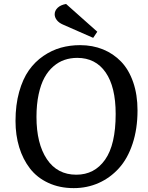

<svg xmlns="http://www.w3.org/2000/svg" viewBox="-20 -945 757 979"><path d="M476.1 -783.2 455.1 -752 300.8 -819.8Q280.3 -828.6 269.5 -842.8Q258.8 -856.9 258.8 -872.1Q258.8 -890.6 273.9 -905.3Q289.1 -919.9 316.9 -924.8ZM59.1 -328.1Q59.1 -410.2 77.6 -476.3Q96.2 -542.5 127.2 -586.4Q158.2 -630.4 201.2 -659.7Q244.1 -689 290.5 -701.9Q336.9 -714.8 388.2 -714.8Q452.1 -714.8 505.4 -693.1Q558.6 -671.4 597.9 -630.4Q637.2 -589.4 659.2 -525.6Q681.2 -461.9 681.2 -381.8Q681.2 -288.1 656 -212.2Q630.9 -136.2 586.4 -87.2Q542 -38.1 483.2 -12Q424.3 14.2 356 14.2Q283.7 14.2 226.3 -12.5Q168.9 -39.1 132.8 -85.9Q96.7 -132.8 77.9 -194.3Q59.1 -255.9 59.1 -328.1ZM166 -349.1Q166 -212.9 219 -133.5Q272 -54.2 369.1 -54.2Q461.9 -54.2 515.9 -130.9Q569.8 -207.5 569.8 -363.8Q569.8 -502 518.6 -575.9Q467.3 -649.9 374 -649.9Q339.4 -649.9 309.1 -639.6Q278.8 -629.4 252.2 -606.4Q225.6 -583.5 206.8 -549.3Q188 -515.1 177 -463.9Q166 -412.6 166 -349.1Z"/></svg>

Font: Literata Book Medium
Style: Italic
Weight: 500
Italic angle: -3°
Designer: Latin by Veronika Burian and Jose Scaglione. Greek by Irene Vlachou. Cyrillic by Vera Evstafieva
Foundry: TypeTogether
Version: Version 1.003;PS 001.003;hotconv 1.0.88;makeotf.lib2.5.64775